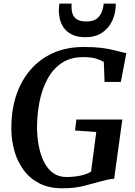

<svg xmlns="http://www.w3.org/2000/svg" viewBox="-20 -1004 726 1032"><path d="M314.5 8Q243.5 8 192 -18.2Q140.5 -44.5 107.5 -89.2Q74.5 -134 58.2 -190Q42 -246 41 -306Q39.5 -406.5 66.2 -488.5Q93 -570.5 144 -629.2Q195 -688 267.2 -719.8Q339.5 -751.5 429.5 -751.5Q485.5 -751.5 523.5 -746.8Q561.5 -742 587.8 -735.5Q614 -729 633.5 -724Q640 -722.5 646.2 -721Q652.5 -719.5 659 -718.5L629.5 -563.5H542L538 -670.5Q519.5 -682 494 -689.5Q468.5 -697 427 -697Q358.5 -697 311.2 -665Q264 -633 234.8 -578.5Q205.5 -524 192.2 -456.2Q179 -388.5 179 -317.5Q179.5 -265.5 188.8 -218Q198 -170.5 217 -133Q236 -95.5 265.8 -74Q295.5 -52.5 337 -52.5Q374 -52.5 409.8 -59.5Q445.5 -66.5 469.5 -81.5L497.5 -294.5L383.5 -302.5L390.5 -361.5H637.5L593.5 -43Q578.5 -43 557 -38Q535.5 -33 514 -27Q474 -16 427.5 -4Q381 8 314.5 8ZM440 -804Q396 -804 367.5 -818Q339 -832 323 -854.8Q307 -877.5 301.2 -904.2Q295.5 -931 296.5 -956Q297 -963.5 297.5 -970.5Q298 -977.5 299 -984.5H365Q363 -957.5 368.2 -935.8Q373.5 -914 391.5 -901.2Q409.5 -888.5 444.5 -888.5Q482 -888.5 501.2 -904.5Q520.5 -920.5 528.2 -942.8Q536 -965 537.5 -984.5H602.5Q602.5 -934.5 583.8 -893.5Q565 -852.5 528.8 -828.2Q492.5 -804 440 -804Z"/></svg>

Font: Merriweather 24pt SemiBold
Style: Italic
Weight: 600
Italic angle: -7.8°
Version: Version 2.101